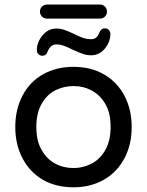

<svg xmlns="http://www.w3.org/2000/svg" viewBox="-20 -797 634 828"><path d="M152.3 -747.1Q152.3 -759.8 161.1 -768.6Q169.9 -777.3 182.6 -777.3H411.1Q423.8 -777.3 432.6 -768.6Q441.4 -759.8 441.4 -747.1Q441.4 -734.4 432.6 -725.6Q423.8 -716.8 411.1 -716.8H182.6Q169.9 -716.8 161.1 -725.6Q152.3 -734.4 152.3 -747.1ZM138.7 -580.1Q138.7 -614.3 163.1 -644Q187.5 -673.8 221.7 -673.8Q240.2 -673.8 256.8 -668.5Q273.4 -663.1 299.8 -650.4Q325.2 -637.7 340.3 -632.8Q355.5 -627.9 372.1 -627.9Q384.8 -627.9 393.1 -633.8Q401.4 -639.6 407.2 -653.3Q415 -674.8 432.6 -674.8Q442.4 -674.8 448.7 -668.5Q455.1 -662.1 456.1 -652.3Q456.1 -616.2 432.1 -587.4Q408.2 -558.6 373 -558.6Q354.5 -558.6 338.9 -564Q323.2 -569.3 293 -583Q267.6 -595.7 252.9 -600.6Q238.3 -605.5 222.7 -605.5Q198.2 -605.5 185.5 -575.2Q179.7 -556.6 162.1 -556.6Q153.3 -556.6 146 -563.5Q138.7 -570.3 138.7 -580.1ZM165 -21.5Q108.4 -54.7 77.1 -114.3Q45.9 -173.8 45.9 -249Q45.9 -325.2 77.1 -384.8Q108.4 -444.3 165.5 -476.6Q222.7 -508.8 296.9 -508.8Q371.1 -508.8 427.7 -476.6Q485.4 -443.4 516.6 -384.3Q547.9 -325.2 547.9 -249Q547.9 -172.9 516.6 -114.3Q484.4 -53.7 427.2 -21.5Q370.1 10.7 296.9 10.7Q221.7 10.7 165 -21.5ZM374 -90.8Q412.1 -110.4 434.6 -150.9Q457 -191.4 457 -250Q457 -311.5 433.6 -349.6Q412.1 -386.7 376.5 -406.2Q340.8 -425.8 296.9 -425.8Q256.8 -425.8 219.7 -408.2Q181.6 -388.7 159.2 -348.6Q136.7 -308.6 136.7 -250Q136.7 -187.5 160.2 -149.4Q181.6 -111.3 217.3 -91.8Q252.9 -72.3 296.9 -72.3Q336.9 -72.3 374 -90.8Z"/></svg>

Font: jf-openhuninn-1.1
Style: Regular
Weight: 400
Designer: [Kosugi Maru]
      Designed by Motoya company      

      [Varela Round]
      Joe Prince(Latin component); Avraham Co
Foundry: justfont CO.,LTD.
Version: 1.1